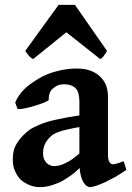

<svg xmlns="http://www.w3.org/2000/svg" viewBox="-20 -749 539 784"><path d="M417 -541Q416 -539.1 411.6 -532Q407.2 -524.9 403.8 -521Q397.9 -512.2 389.2 -507.8L251 -617.2L115.2 -507.8Q105.5 -512.7 98.1 -521Q95.2 -524.9 90.1 -531.5Q85 -538.1 83 -541L219.2 -729H286.1ZM201.2 -70.8Q207 -70.8 221.2 -73.2Q229 -74.2 243.2 -81.1Q266.1 -92.3 271 -96.2Q282.2 -104 304.2 -122.1V-230Q288.1 -228 254.9 -220.2Q231.9 -215.3 221.2 -210.9Q207 -206.1 199.2 -201.2Q190.4 -195.3 184.1 -189Q170.9 -175.8 164.1 -162.1Q156.2 -146 155.8 -126Q155.8 -107.9 160.2 -99.1Q165 -87.9 171.9 -82Q179.2 -76.2 187 -73.2Q192.4 -70.8 201.2 -70.8ZM496.1 -55.2Q459 -31.2 453.1 -27.8Q417 -8.8 411.1 -5.9Q391.6 2.9 375 8.8Q357.9 14.6 350.1 15.1Q332 15.1 320.1 -5.9Q308.1 -26.9 305.2 -63Q284.2 -42 259.8 -25.9Q234.9 -8.8 217.8 -2Q198.7 5.9 178.2 11.2Q161.1 15.1 143.1 15.1Q121.1 15.1 103 7.8Q83.5 0.5 66.9 -13.2Q54.7 -22.9 42 -48.8Q32.2 -68.8 32.2 -98.1Q32.2 -132.3 43.9 -154.8Q57.1 -178.7 74.2 -195.8Q88.4 -210 101.1 -219.2Q115.2 -229 142.1 -240.2Q170.9 -252.4 206.1 -259.8Q244.1 -268.6 304.2 -277.8V-335Q304.2 -350.1 301 -364Q297.9 -377.9 291 -386.2Q283.2 -395 271 -399.9Q257.8 -404.8 241.2 -404.8Q228 -404.8 216.8 -400.9Q209 -397.9 196.8 -388.2Q187 -380.4 183.1 -369.1Q178.2 -355 179.2 -342.8Q179.2 -338.9 170.9 -335Q162.1 -330.6 149.9 -326.2Q142.1 -323.2 122.1 -317.1Q102.1 -311 92.8 -309.1Q76.7 -305.2 66.9 -304.2Q56.2 -302.7 51.8 -304.2L42 -330.1Q54.2 -359.9 79.1 -384.8Q99.1 -404.8 138.2 -428.2Q171.4 -448.2 210.9 -458Q252.9 -469.2 292 -469.2Q326.2 -469.2 350.1 -460.2Q374 -451.2 390.1 -435.1Q407.2 -418 414.1 -397.9Q420.9 -377.9 420.9 -352.1V-116.2Q420.9 -96.2 427 -87.2Q433.1 -78.1 440.9 -78.1Q441.9 -78.1 444.3 -78.6Q446.8 -79.1 448.2 -79.1Q451.2 -79.1 457 -81.1Q458 -81.1 460 -82Q461.9 -83 464.4 -83.5Q466.8 -84 469.2 -85Q472.2 -85.9 476.1 -87.4Q480 -88.9 484.9 -90.8Z"/></svg>

Font: Gentium Basic
Style: Bold
Weight: 700
Designer: J. Victor Gaultney and Annie Olsen
Foundry: SIL International
Version: Version 1.100